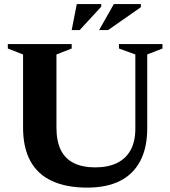

<svg xmlns="http://www.w3.org/2000/svg" viewBox="-20 -886 816 920"><path d="M628.5 -269.5V-625L550 -653.5V-675H758.5V-653.5L685.5 -625V-271.5Q685.5 -178 652 -114.5Q618.5 -51 554.8 -19Q491 13 398 13Q298 13 229.2 -18.8Q160.5 -50.5 125.5 -114.5Q90.5 -178.5 90.5 -275V-625L17.5 -653.5V-675H323.5V-653.5L250.5 -625V-274Q250.5 -210.5 271 -168.2Q291.5 -126 333 -105Q374.5 -84 436.5 -84Q497.5 -84 540.2 -104.8Q583 -125.5 605.8 -166.8Q628.5 -208 628.5 -269.5ZM455 -742 525.5 -866.5H655V-851.5L498 -742ZM323.5 -742 348 -866.5H465V-854L362 -742Z"/></svg>

Font: Newsreader 24pt
Style: Bold
Weight: 700
Designer: Hugues Gentile
Foundry: Production Type
Version: Version 1.003